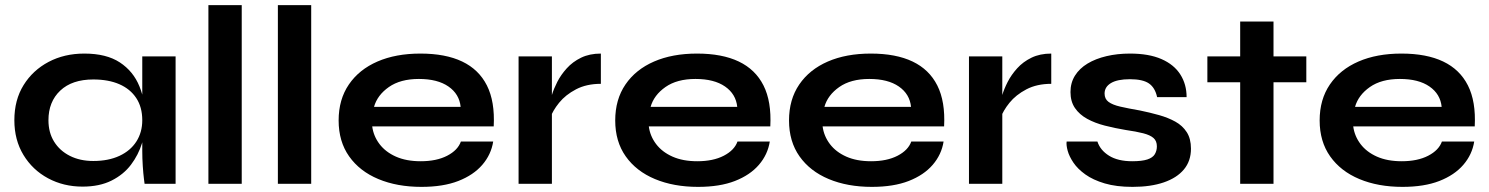

<svg xmlns="http://www.w3.org/2000/svg" viewBox="-20 -717 5810 749"><path d="M302 11Q228 11 167.5 -21.5Q107 -54 71.5 -112.5Q36 -171 36 -248Q36 -327 72 -385Q108 -443 169.5 -475.5Q231 -508 309 -508Q395 -508 447.5 -473.5Q500 -439 524 -380Q548 -321 548 -248Q548 -204 534 -158.5Q520 -113 491 -74.5Q462 -36 415 -12.5Q368 11 302 11ZM344 -89Q403 -89 446 -109Q489 -129 512 -165Q535 -201 535 -248Q535 -299 511.5 -334.5Q488 -370 445.5 -388.5Q403 -407 344 -407Q261 -407 215 -363.5Q169 -320 169 -248Q169 -200 191 -164.5Q213 -129 252.5 -109Q292 -89 344 -89ZM535 -497H665V0H544Q544 0 541.5 -19.5Q539 -39 537 -69Q535 -99 535 -128Z M793 -697H923V0H793Z M1064 -697H1194V0H1064Z M1778 -165H1904Q1896 -114 1861.5 -74Q1827 -34 1768 -11Q1709 12 1624 12Q1529 12 1456 -18.5Q1383 -49 1342 -107Q1301 -165 1301 -247Q1301 -329 1341 -387.5Q1381 -446 1452.5 -477Q1524 -508 1620 -508Q1718 -508 1783 -477Q1848 -446 1879.5 -383.5Q1911 -321 1906 -224H1432Q1437 -186 1460.5 -155Q1484 -124 1524.5 -106Q1565 -88 1621 -88Q1683 -88 1724.5 -109.5Q1766 -131 1778 -165ZM1614 -409Q1542 -409 1497 -377.5Q1452 -346 1439 -300H1777Q1772 -350 1729.5 -379.5Q1687 -409 1614 -409Z M2003 -497H2133V0H2003ZM2324 -390Q2268 -390 2227 -368.5Q2186 -347 2161 -316Q2136 -285 2126 -256L2125 -311Q2126 -323 2133 -346.5Q2140 -370 2154 -397.5Q2168 -425 2191 -450.5Q2214 -476 2247 -492Q2280 -508 2324 -508Z M2857 -165H2983Q2975 -114 2940.5 -74Q2906 -34 2847 -11Q2788 12 2703 12Q2608 12 2535 -18.5Q2462 -49 2421 -107Q2380 -165 2380 -247Q2380 -329 2420 -387.5Q2460 -446 2531.5 -477Q2603 -508 2699 -508Q2797 -508 2862 -477Q2927 -446 2958.5 -383.5Q2990 -321 2985 -224H2511Q2516 -186 2539.5 -155Q2563 -124 2603.5 -106Q2644 -88 2700 -88Q2762 -88 2803.5 -109.5Q2845 -131 2857 -165ZM2693 -409Q2621 -409 2576 -377.5Q2531 -346 2518 -300H2856Q2851 -350 2808.5 -379.5Q2766 -409 2693 -409Z M3535 -165H3661Q3653 -114 3618.5 -74Q3584 -34 3525 -11Q3466 12 3381 12Q3286 12 3213 -18.5Q3140 -49 3099 -107Q3058 -165 3058 -247Q3058 -329 3098 -387.5Q3138 -446 3209.5 -477Q3281 -508 3377 -508Q3475 -508 3540 -477Q3605 -446 3636.5 -383.5Q3668 -321 3663 -224H3189Q3194 -186 3217.5 -155Q3241 -124 3281.5 -106Q3322 -88 3378 -88Q3440 -88 3481.5 -109.5Q3523 -131 3535 -165ZM3371 -409Q3299 -409 3254 -377.5Q3209 -346 3196 -300H3534Q3529 -350 3486.5 -379.5Q3444 -409 3371 -409Z M3760 -497H3890V0H3760ZM4081 -390Q4025 -390 3984 -368.5Q3943 -347 3918 -316Q3893 -285 3883 -256L3882 -311Q3883 -323 3890 -346.5Q3897 -370 3911 -397.5Q3925 -425 3948 -450.5Q3971 -476 4004 -492Q4037 -508 4081 -508Z M4141 -165H4261Q4272 -131 4306.5 -109.5Q4341 -88 4397 -88Q4435 -88 4456 -95Q4477 -102 4485 -115.5Q4493 -129 4493 -146Q4493 -167 4480 -178.5Q4467 -190 4440 -197Q4413 -204 4371 -210Q4329 -217 4290 -227Q4251 -237 4221 -253.5Q4191 -270 4173.5 -295.5Q4156 -321 4156 -358Q4156 -394 4173.5 -422Q4191 -450 4222.5 -469Q4254 -488 4296.5 -498Q4339 -508 4388 -508Q4462 -508 4511 -486.5Q4560 -465 4584.5 -426.5Q4609 -388 4609 -338H4494Q4486 -375 4462 -391.5Q4438 -408 4388 -408Q4339 -408 4314 -393Q4289 -378 4289 -352Q4289 -331 4304.5 -319.5Q4320 -308 4350.5 -301Q4381 -294 4427 -286Q4466 -278 4501.5 -268Q4537 -258 4565 -242.5Q4593 -227 4609.5 -201.5Q4626 -176 4626 -137Q4626 -89 4598.5 -56Q4571 -23 4520 -5.5Q4469 12 4398 12Q4335 12 4289.5 -1.5Q4244 -15 4214 -36.5Q4184 -58 4167.5 -82.5Q4151 -107 4145 -129Q4139 -151 4141 -165Z M4690 -497H5076V-396H4690ZM4818 -633H4948V0H4818Z M5605 -165H5731Q5723 -114 5688.5 -74Q5654 -34 5595 -11Q5536 12 5451 12Q5356 12 5283 -18.5Q5210 -49 5169 -107Q5128 -165 5128 -247Q5128 -329 5168 -387.5Q5208 -446 5279.5 -477Q5351 -508 5447 -508Q5545 -508 5610 -477Q5675 -446 5706.5 -383.5Q5738 -321 5733 -224H5259Q5264 -186 5287.5 -155Q5311 -124 5351.5 -106Q5392 -88 5448 -88Q5510 -88 5551.5 -109.5Q5593 -131 5605 -165ZM5441 -409Q5369 -409 5324 -377.5Q5279 -346 5266 -300H5604Q5599 -350 5556.5 -379.5Q5514 -409 5441 -409Z"/></svg>

Font: Syne
Style: Bold
Weight: 700
Designer: Lucas Descroix
Foundry: Bonjour Monde
Version: Version 2.200